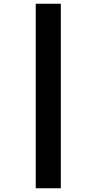

<svg xmlns="http://www.w3.org/2000/svg" viewBox="-20 -784 516 1026"><path d="M171 -764V222H305V-764Z"/></svg>

Font: Noto Sans Arabic SemCond Blk
Style: Regular
Weight: 900
Width: 4
Designer: Monotype Design Team, Nadine Chahine, Nizar Qandah and Khaled Hosny
Foundry: Monotype Imaging Inc.
Version: Version 2.012